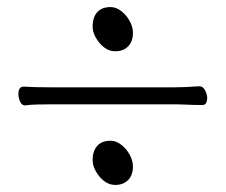

<svg xmlns="http://www.w3.org/2000/svg" viewBox="-20 -527 640 543"><path d="M306 -382Q281 -382 261.5 -405.5Q242 -429 242 -452Q242 -478 255 -492.5Q268 -507 293 -507Q308 -507 322.5 -496Q337 -485 346.5 -468Q356 -451 356 -434Q356 -410 342.5 -396Q329 -382 306 -382ZM544 -283Q554 -283 560 -271.5Q566 -260 566 -249Q566 -242 563 -236Q560 -230 552 -230Q529 -230 508 -231Q487 -232 471 -232H128Q110 -232 87 -231.5Q64 -231 52 -229H50Q42 -229 37 -239.5Q32 -250 32 -261Q32 -282 47 -282Q62 -281 83.5 -280.5Q105 -280 129 -280H472Q501 -280 543 -283ZM306 -4Q281 -4 261.5 -27.5Q242 -51 242 -74Q242 -100 255 -114.5Q268 -129 293 -129Q308 -129 322.5 -118Q337 -107 346.5 -90Q356 -73 356 -56Q356 -32 342.5 -18Q329 -4 306 -4Z"/></svg>

Font: Moon Stars Kai HW Light
Style: Regular
Weight: 300
Designer: GuiWonder
Version: Version 1.101